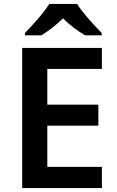

<svg xmlns="http://www.w3.org/2000/svg" viewBox="-20 -958 598 978"><path d="M373 -938H231C204 -893 144 -828 107 -790V-778H191C226 -800 266 -829 301 -865C336 -829 378 -799 413 -778H498V-790C462 -827 400 -893 373 -938ZM499 0V-108H221V-318H481V-425H221V-607H499V-714H93V0Z"/></svg>

Font: Noto Sans Telugu SemiBold
Style: Regular
Weight: 600
Designer: Jelle Bosma - Monotype Design Team
Foundry: Monotype Imaging Inc.
Version: Version 2.005